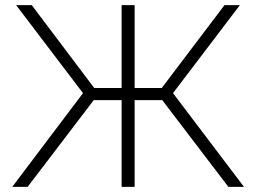

<svg xmlns="http://www.w3.org/2000/svg" viewBox="-20 -730 1001 750"><path d="M27.8 0 304.2 -366.2 43 -710H104L348.1 -386.2H455.1V-710H505.9V-386.2H611.8L856.9 -710H917L655.8 -366.2L933.1 0H872.1L613.8 -338.9H505.9V0H455.1V-338.9H346.2L87.9 0Z"/></svg>

Font: Rawline Light
Style: Regular
Weight: 300
Designer: Matt McInerney, Pablo Impallari, Rodrigo Fuenzalida
Foundry: Matt McInerney, Pablo Impallari, Rodrigo Fuenzalida
Version: Version 4.020;PS 004.020;hotconv 1.0.88;makeotf.lib2.5.64775